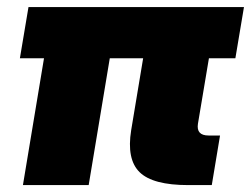

<svg xmlns="http://www.w3.org/2000/svg" viewBox="-20 -536 727 556"><path d="M524.9 0Q422.4 0 384.3 -37.4Q346.2 -74.7 359.9 -159.2L394.5 -367.2H297.9L236.8 0H46.4L107.4 -367.2H37.6L62.5 -515.6H686.5L661.6 -367.2H585L553.2 -177.7Q547.9 -143.6 584 -143.6H617.2L593.3 0Z"/></svg>

Font: Inter Display Black
Style: Italic
Weight: 900
Italic angle: -9.39999°
Designer: Rasmus Andersson
Foundry: rsms
Version: Version 4.000;git-a52131595